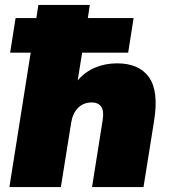

<svg xmlns="http://www.w3.org/2000/svg" viewBox="-20 -756 695 776"><path d="M18 0 104 -543H21L43 -683H127L135 -736H343L335 -683H520L498 -543H312L294 -431Q324 -466 365 -483Q406 -500 453 -500Q542 -500 582 -444Q622 -388 603 -269L560 0H352L395 -271Q401 -309 388.5 -325.5Q376 -342 352 -342Q317 -342 295.5 -320Q274 -298 268 -262L226 0Z"/></svg>

Font: Mulish ExtraBlack
Style: Italic
Weight: 1000
Italic angle: -9°
Designer: Vernon Adams
Foundry: Vernon Adams
Version: Version 3.603; ttfautohint (v1.8.3)